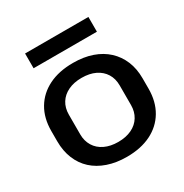

<svg xmlns="http://www.w3.org/2000/svg" viewBox="-164 -830 929 969"><g transform="rotate(-30 300.0 -345.5)"><path d="M300 9Q239 9 189.5 -8Q140 -25 105.5 -56.5Q71 -88 52.5 -133.5Q34 -179 34 -235V-295Q34 -370 66.5 -424.5Q99 -479 158.5 -508.5Q218 -538 300 -538Q362 -538 411 -521Q460 -504 494.5 -472Q529 -440 547.5 -395.5Q566 -351 566 -295V-235Q566 -160 533.5 -105Q501 -50 441.5 -20.5Q382 9 300 9ZM300 -78Q345 -78 378.5 -94Q412 -110 430 -139.5Q448 -169 448 -207V-322Q448 -361 430 -390Q412 -419 379 -435Q346 -451 300 -451Q255 -451 221.5 -435Q188 -419 170 -390Q152 -361 152 -322V-207Q152 -169 170 -139.5Q188 -110 221.5 -94Q255 -78 300 -78ZM115 -614V-700H484V-614Z"/></g></svg>

Font: Hubot Sans Medium
Style: Regular
Weight: 500
Designer: Deni Anggara
Foundry: GitHub, Inc., Subsidiary of Microsoft Corporation
Version: Version 2.000